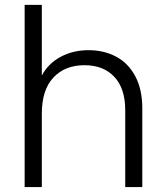

<svg xmlns="http://www.w3.org/2000/svg" viewBox="-20 -760 673 780"><path d="M80.1 0V-740.2H149.9V-453.1Q175.8 -502 226.3 -529.1Q276.9 -556.2 339.8 -556.2Q401.9 -556.2 451.4 -530Q501 -503.9 529.5 -450.4Q558.1 -397 558.1 -319.8V0H488.8V-312Q488.8 -400.9 444.3 -448Q399.9 -495.1 323.2 -495.1Q244.1 -495.1 197 -445.1Q149.9 -395 149.9 -297.9V0Z"/></svg>

Font: Poppins Light
Style: Regular
Weight: 300
Designer: Ninad Kale (Devanagari), Jonny Pinhorn (Latin)
Foundry: Indian Type Foundry
Version: 4.004